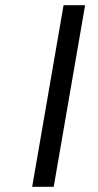

<svg xmlns="http://www.w3.org/2000/svg" viewBox="-20 -645 377 740"><path d="M187 75 308 -625H225L104 75Z"/></svg>

Font: Charger Monospace
Style: Regular
Weight: 400
Designer: Jasper
Foundry: Cannot Into Space Fonts
Version: Version 0.980